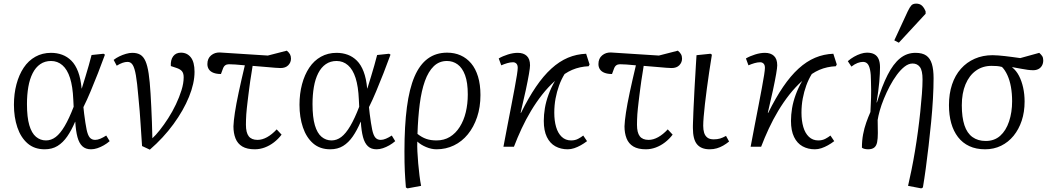

<svg xmlns="http://www.w3.org/2000/svg" viewBox="-20 -811 5822 1061"><path d="M227 14Q170 14 132.5 -18.5Q95 -51 76 -107Q57 -163 57 -232Q57 -293 71 -345.5Q85 -398 111 -437Q137 -476 175.5 -497.5Q214 -519 262 -519Q295 -519 323.5 -508.5Q352 -498 374.5 -475.5Q397 -453 411.5 -415Q426 -377 431 -322H432Q443 -357 452.5 -388.5Q462 -420 470.5 -449.5Q479 -479 486 -507L552 -514L560 -509Q542 -459 521.5 -407Q501 -355 481 -307Q461 -259 441 -219L445 -182Q452 -127 458.5 -95.5Q465 -64 476 -51Q487 -38 506 -38Q519 -38 534.5 -44.5Q550 -51 567 -62L586 -31Q571 -18 553.5 -8Q536 2 518 8Q500 14 483 14Q453 14 435 -3Q417 -20 408 -53.5Q399 -87 396 -138H395Q375 -91 351.5 -57Q328 -23 298 -4.5Q268 14 227 14ZM234 -35Q263 -35 288 -54Q313 -73 337.5 -114.5Q362 -156 387 -221L385 -261Q382 -333 367 -380Q352 -427 325 -450.5Q298 -474 262 -474Q228 -474 202.5 -456.5Q177 -439 160.5 -406.5Q144 -374 136.5 -330.5Q129 -287 129 -236Q129 -163 142 -119Q155 -75 179 -55Q203 -35 234 -35Z M808 16 765 -4Q763 -35 761 -64Q759 -93 757 -125Q755 -157 752 -195.5Q749 -234 744 -283Q738 -354 731 -394.5Q724 -435 713.5 -452Q703 -469 685 -469Q672 -469 657.5 -464Q643 -459 625 -448L608 -480Q622 -491 639.5 -499.5Q657 -508 676 -513.5Q695 -519 711 -519Q738 -519 755.5 -508.5Q773 -498 784 -473Q795 -448 801.5 -404.5Q808 -361 812 -294Q814 -259 816 -219.5Q818 -180 819.5 -137Q821 -94 822 -47Q840 -63 863 -92Q886 -121 909.5 -157.5Q933 -194 952 -234Q971 -274 983 -312.5Q995 -351 995 -384Q995 -406 985.5 -417.5Q976 -429 954 -436L924 -446Q922 -480 937 -500Q952 -520 980 -520Q1014 -520 1034.5 -494Q1055 -468 1055 -414Q1055 -351 1024.5 -276Q994 -201 938.5 -125Q883 -49 808 16Z M1388 14Q1345 14 1319 -1.5Q1293 -17 1281.5 -46Q1270 -75 1270 -113Q1271 -142 1278 -188.5Q1285 -235 1299 -300.5Q1313 -366 1333 -450Q1305 -453 1281 -454.5Q1257 -456 1245 -456Q1233 -456 1224.5 -450Q1216 -444 1211 -429L1201 -402Q1177 -402 1160 -408.5Q1143 -415 1134.5 -427.5Q1126 -440 1126 -457Q1126 -488 1146.5 -505Q1167 -522 1195 -521L1460 -504L1565 -531Q1577 -521 1582.5 -511Q1588 -501 1588 -487Q1588 -466 1573 -450.5Q1558 -435 1530 -435Q1522 -435 1501 -436.5Q1480 -438 1448.5 -441Q1417 -444 1376 -447Q1373 -426 1369.5 -405.5Q1366 -385 1363 -364.5Q1360 -344 1357.5 -324Q1355 -304 1352.5 -285Q1350 -266 1348 -248Q1346 -230 1344 -213Q1342 -196 1341 -180Q1340 -164 1339.5 -149.5Q1339 -135 1339 -122Q1339 -78 1354.5 -58Q1370 -38 1403 -38Q1429 -38 1456 -53Q1483 -68 1509 -96L1536 -67Q1518 -43 1494 -24.5Q1470 -6 1443 4Q1416 14 1388 14Z M1805 14Q1748 14 1710.5 -18.5Q1673 -51 1654 -107Q1635 -163 1635 -232Q1635 -293 1649 -345.5Q1663 -398 1689 -437Q1715 -476 1753.5 -497.5Q1792 -519 1840 -519Q1873 -519 1901.5 -508.5Q1930 -498 1952.5 -475.5Q1975 -453 1989.5 -415Q2004 -377 2009 -322H2010Q2021 -357 2030.5 -388.5Q2040 -420 2048.5 -449.5Q2057 -479 2064 -507L2130 -514L2138 -509Q2120 -459 2099.5 -407Q2079 -355 2059 -307Q2039 -259 2019 -219L2023 -182Q2030 -127 2036.5 -95.5Q2043 -64 2054 -51Q2065 -38 2084 -38Q2097 -38 2112.5 -44.5Q2128 -51 2145 -62L2164 -31Q2149 -18 2131.5 -8Q2114 2 2096 8Q2078 14 2061 14Q2031 14 2013 -3Q1995 -20 1986 -53.5Q1977 -87 1974 -138H1973Q1953 -91 1929.5 -57Q1906 -23 1876 -4.5Q1846 14 1805 14ZM1812 -35Q1841 -35 1866 -54Q1891 -73 1915.5 -114.5Q1940 -156 1965 -221L1963 -261Q1960 -333 1945 -380Q1930 -427 1903 -450.5Q1876 -474 1840 -474Q1806 -474 1780.5 -456.5Q1755 -439 1738.5 -406.5Q1722 -374 1714.5 -330.5Q1707 -287 1707 -236Q1707 -163 1720 -119Q1733 -75 1757 -55Q1781 -35 1812 -35Z M2232 230 2223 225Q2221 199 2219.5 178Q2218 157 2217 135Q2216 113 2215.5 87Q2215 61 2215 25Q2215 -115 2228.5 -218Q2242 -321 2270.5 -387.5Q2299 -454 2344 -487Q2389 -520 2451 -520Q2492 -520 2525.5 -505Q2559 -490 2583.5 -461Q2608 -432 2621.5 -388Q2635 -344 2635 -286Q2635 -219 2616.5 -164Q2598 -109 2565.5 -69Q2533 -29 2488.5 -7.5Q2444 14 2392 14Q2364 14 2334.5 1.5Q2305 -11 2287 -28H2286Q2285 -5 2286.5 26Q2288 57 2291 91.5Q2294 126 2298 158Q2302 190 2307 216ZM2392 -35Q2434 -35 2466 -54.5Q2498 -74 2520.5 -109.5Q2543 -145 2554 -191Q2565 -237 2565 -289Q2565 -355 2550 -395.5Q2535 -436 2509 -455Q2483 -474 2450 -474Q2407 -474 2377 -445Q2347 -416 2328 -363Q2309 -310 2299.5 -236Q2290 -162 2287 -71Q2311 -52 2335.5 -43.5Q2360 -35 2392 -35Z M3117 14Q3079 14 3049 -2.5Q3019 -19 3002 -54Q2985 -89 2985 -143Q2985 -177 2991 -213Q2997 -249 3011 -287.5Q3025 -326 3047 -364Q3009 -330 2976 -288Q2943 -246 2914.5 -198.5Q2886 -151 2862.5 -100.5Q2839 -50 2820 0H2762Q2773 -60 2784.5 -118.5Q2796 -177 2806 -229.5Q2816 -282 2824 -324.5Q2832 -367 2836.5 -396Q2841 -425 2841 -436Q2841 -452 2833.5 -459.5Q2826 -467 2815 -467Q2800 -467 2783 -462Q2766 -457 2750 -450L2736 -488Q2758 -501 2787 -510Q2816 -519 2841 -519Q2873 -519 2891 -502Q2909 -485 2909 -450Q2909 -437 2903 -402Q2897 -367 2885.5 -313Q2874 -259 2857 -188L2859 -187Q2900 -270 2941.5 -331Q2983 -392 3027 -432Q3071 -472 3118.5 -492Q3166 -512 3219 -514L3238 -455L3233 -445Q3209 -444 3186 -439Q3163 -434 3142 -425Q3121 -416 3100 -402Q3082 -373 3069.5 -338.5Q3057 -304 3050 -266.5Q3043 -229 3043 -188Q3043 -144 3053 -109.5Q3063 -75 3084 -55Q3105 -35 3136 -35Q3158 -35 3175 -44Q3192 -53 3203 -62L3224 -31Q3207 -18 3189 -8Q3171 2 3153 8Q3135 14 3117 14Z M3549 14Q3506 14 3480 -1.5Q3454 -17 3442.5 -46Q3431 -75 3431 -113Q3432 -142 3439 -188.5Q3446 -235 3460 -300.5Q3474 -366 3494 -450Q3466 -453 3442 -454.5Q3418 -456 3406 -456Q3394 -456 3385.5 -450Q3377 -444 3372 -429L3362 -402Q3338 -402 3321 -408.5Q3304 -415 3295.5 -427.5Q3287 -440 3287 -457Q3287 -488 3307.5 -505Q3328 -522 3356 -521L3621 -504L3726 -531Q3738 -521 3743.5 -511Q3749 -501 3749 -487Q3749 -466 3734 -450.5Q3719 -435 3691 -435Q3683 -435 3662 -436.5Q3641 -438 3609.5 -441Q3578 -444 3537 -447Q3534 -426 3530.5 -405.5Q3527 -385 3524 -364.5Q3521 -344 3518.5 -324Q3516 -304 3513.5 -285Q3511 -266 3509 -248Q3507 -230 3505 -213Q3503 -196 3502 -180Q3501 -164 3500.5 -149.5Q3500 -135 3500 -122Q3500 -78 3515.5 -58Q3531 -38 3564 -38Q3590 -38 3617 -53Q3644 -68 3670 -96L3697 -67Q3679 -43 3655 -24.5Q3631 -6 3604 4Q3577 14 3549 14Z M3902 14Q3878 14 3860.5 7Q3843 0 3831.5 -14Q3820 -28 3814.5 -50.5Q3809 -73 3809 -103Q3809 -108 3809 -116Q3809 -124 3809.5 -134.5Q3810 -145 3810.5 -158.5Q3811 -172 3811.5 -188Q3812 -204 3813 -222.5Q3814 -241 3815 -261Q3816 -281 3817 -303Q3818 -325 3819.5 -349Q3821 -373 3822.5 -398.5Q3824 -424 3825.5 -451Q3827 -478 3829 -506L3906 -514L3914 -509Q3906 -461 3899 -413Q3892 -365 3886 -320.5Q3880 -276 3875.5 -236Q3871 -196 3868.5 -165.5Q3866 -135 3866 -116Q3866 -94 3871 -77.5Q3876 -61 3888.5 -51Q3901 -41 3924 -41Q3944 -41 3959 -45.5Q3974 -50 3992 -60L4009 -29Q3993 -16 3976.5 -6.5Q3960 3 3941.5 8.5Q3923 14 3902 14Z M4483 14Q4445 14 4415 -2.5Q4385 -19 4368 -54Q4351 -89 4351 -143Q4351 -177 4357 -213Q4363 -249 4377 -287.5Q4391 -326 4413 -364Q4375 -330 4342 -288Q4309 -246 4280.5 -198.5Q4252 -151 4228.5 -100.5Q4205 -50 4186 0H4128Q4139 -60 4150.5 -118.5Q4162 -177 4172 -229.5Q4182 -282 4190 -324.5Q4198 -367 4202.5 -396Q4207 -425 4207 -436Q4207 -452 4199.5 -459.5Q4192 -467 4181 -467Q4166 -467 4149 -462Q4132 -457 4116 -450L4102 -488Q4124 -501 4153 -510Q4182 -519 4207 -519Q4239 -519 4257 -502Q4275 -485 4275 -450Q4275 -437 4269 -402Q4263 -367 4251.5 -313Q4240 -259 4223 -188L4225 -187Q4266 -270 4307.5 -331Q4349 -392 4393 -432Q4437 -472 4484.5 -492Q4532 -512 4585 -514L4604 -455L4599 -445Q4575 -444 4552 -439Q4529 -434 4508 -425Q4487 -416 4466 -402Q4448 -373 4435.5 -338.5Q4423 -304 4416 -266.5Q4409 -229 4409 -188Q4409 -144 4419 -109.5Q4429 -75 4450 -55Q4471 -35 4502 -35Q4524 -35 4541 -44Q4558 -53 4569 -62L4590 -31Q4573 -18 4555 -8Q4537 2 4519 8Q4501 14 4483 14Z M5071 230 4998 216Q5007 177 5017 128Q5027 79 5036 25Q5045 -29 5052.5 -84.5Q5060 -140 5065.5 -193Q5071 -246 5074.5 -292Q5078 -338 5078 -372Q5078 -421 5063.5 -440.5Q5049 -460 5023 -460Q5001 -460 4979 -443Q4957 -426 4936 -397.5Q4915 -369 4897 -335Q4879 -301 4864.5 -265.5Q4850 -230 4841.5 -199.5Q4833 -169 4830 -148Q4831 -106 4831 -75.5Q4831 -45 4827 -25Q4823 -5 4811 4.5Q4799 14 4777 14Q4766 14 4756.5 11.5Q4747 9 4743 5Q4743 -34 4749.5 -68.5Q4756 -103 4767 -134Q4778 -165 4790 -192Q4791 -214 4792 -233.5Q4793 -253 4793.5 -272Q4794 -291 4794 -312.5Q4794 -334 4793 -361Q4793 -401 4788 -425Q4783 -449 4773.5 -459Q4764 -469 4749 -469Q4735 -469 4719 -463Q4703 -457 4685 -443L4665 -473Q4681 -487 4699.5 -497.5Q4718 -508 4736.5 -514Q4755 -520 4771 -520Q4796 -520 4812 -511Q4828 -502 4835.5 -484Q4843 -466 4843 -439Q4843 -424 4842 -404Q4841 -384 4839 -359Q4837 -334 4833 -305.5Q4829 -277 4824 -245H4826Q4854 -336 4885 -397Q4916 -458 4953.5 -488.5Q4991 -519 5039 -519Q5077 -519 5098.5 -504Q5120 -489 5129.5 -458Q5139 -427 5139 -379Q5139 -327 5135.5 -265Q5132 -203 5125.5 -136.5Q5119 -70 5111.5 -5Q5104 60 5096 119Q5088 178 5080 225ZM4947 -575 4922 -588 4996 -748Q5007 -771 5016 -781Q5025 -791 5043 -791Q5062 -791 5074 -780.5Q5086 -770 5095 -748V-735Z M5424 14Q5374 14 5336.5 -3.5Q5299 -21 5274 -53.5Q5249 -86 5236.5 -130.5Q5224 -175 5224 -230Q5224 -293 5241 -344Q5258 -395 5290 -431Q5322 -467 5366.5 -486.5Q5411 -506 5465 -506Q5481 -506 5498 -504.5Q5515 -503 5534 -501Q5553 -499 5574 -496Q5595 -493 5618 -490L5723 -519Q5734 -509 5739.5 -500.5Q5745 -492 5745 -477Q5745 -461 5738 -448.5Q5731 -436 5718.5 -429.5Q5706 -423 5690 -423Q5676 -423 5660 -425Q5644 -427 5623.5 -431Q5603 -435 5574 -440V-438Q5596 -421 5611 -392Q5626 -363 5634 -326.5Q5642 -290 5642 -250Q5642 -192 5626 -144Q5610 -96 5581 -60.5Q5552 -25 5512 -5.5Q5472 14 5424 14ZM5427 -32Q5475 -32 5507 -60.5Q5539 -89 5556 -139.5Q5573 -190 5573 -252Q5573 -294 5566.5 -330.5Q5560 -367 5547 -395.5Q5534 -424 5517 -441Q5502 -445 5489 -446Q5476 -447 5459 -447Q5410 -447 5373 -420.5Q5336 -394 5315.5 -345Q5295 -296 5295 -229Q5295 -163 5309.5 -119Q5324 -75 5354 -53.5Q5384 -32 5427 -32Z"/></svg>

Font: Literata 18pt Light
Style: Italic
Weight: 300
Italic angle: -2°
Designer: Latin by Veronika Burian and Jose Scaglione. Greek by Irene Vlachou. Cyrillic by Vera Evstafieva
Foundry: TypeTogether
Version: Version 3.103;gftools[0.9.29]